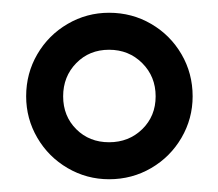

<svg xmlns="http://www.w3.org/2000/svg" viewBox="-20 -674 342 301"><path d="M151 -654Q187 -654 217 -636.5Q247 -619 264.5 -589Q282 -559 282 -523Q282 -488 264.5 -458Q247 -428 217 -410.5Q187 -393 151 -393Q116 -393 86 -410.5Q56 -428 38.5 -458Q21 -488 21 -523Q21 -559 38.5 -589Q56 -619 86 -636.5Q116 -654 151 -654ZM151 -451Q182 -451 203 -471.5Q224 -492 224 -523Q224 -554 203 -575Q182 -596 151 -596Q120 -596 99.5 -575Q79 -554 79 -523Q79 -492 99.5 -471.5Q120 -451 151 -451Z"/></svg>

Font: Sahitya
Style: Bold
Weight: 700
Designer: Juan Pablo del Peral
Foundry: Juan Pablo del Peral (http://www.huertatipografica.com)
Version: Version 1.001;PS 001.000;hotconv 1.0.70;makeotf.lib2.5.58329